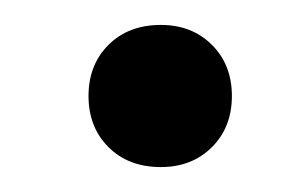

<svg xmlns="http://www.w3.org/2000/svg" viewBox="-20 -399 230 154"><path d="M109 -265Q83 -265 67 -281Q51 -297 51 -322Q51 -347 67 -363Q83 -379 109 -379Q134 -379 150 -363Q166 -347 166 -322Q166 -297 150 -281Q134 -265 109 -265Z"/></svg>

Font: DM Sans 36pt
Style: Italic
Weight: 400
Italic angle: -10°
Designer: Colophon Foundry, Jonny Pinhorn
Foundry: Colophon Foundry
Version: Version 4.004;gftools[0.9.30]